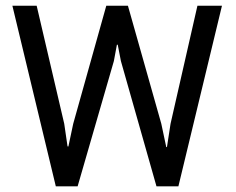

<svg xmlns="http://www.w3.org/2000/svg" viewBox="-20 -660 835 680"><path d="M109.9 -639.6 207.5 -221.7 219.2 -141.6 222.2 -141.1 239.3 -221.7 356.4 -639.6H433.1L551.3 -221.7L568.8 -139.2H571.3L584 -221.7L679.2 -639.6H766.1L611.8 0H534.2L408.2 -443.8L397 -501.5H394L383.3 -443.8L254.9 0H177.7L23.9 -639.6Z"/></svg>

Font: Yantramanav
Style: Regular
Weight: 400
Version: Version 1.000;PS 1.0;hotconv 1.0.72;makeotf.lib2.5.5900; ttf